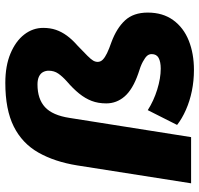

<svg xmlns="http://www.w3.org/2000/svg" viewBox="-34 -722 767 740"><g transform="rotate(-90 350.0 -352.5)"><path d="M450 11Q408 11 369 3Q330 -5 296 -20Q262 -35 238 -54L295 -167Q331 -144 374.5 -130.5Q418 -117 455 -117Q481 -117 496 -125Q511 -133 511 -152Q511 -162 504.5 -169.5Q498 -177 481.5 -186Q465 -195 435 -204Q375 -225 348 -256Q321 -287 321 -327Q321 -358 330.5 -383Q340 -408 359 -431.5Q378 -455 406 -479Q425 -496 436 -512Q447 -528 447 -549Q447 -560 442 -570Q437 -580 425 -586Q413 -592 394 -592Q338 -592 306.5 -563Q275 -534 265 -468L191 0H13L82 -439Q96 -526 131.5 -588.5Q167 -651 232 -683.5Q297 -716 400 -716Q466 -716 513.5 -696Q561 -676 586.5 -643Q612 -610 612 -570Q612 -543 604.5 -521Q597 -499 582 -478.5Q567 -458 543 -437Q518 -413 504.5 -399.5Q491 -386 486 -377.5Q481 -369 481 -360Q481 -349 489.5 -340.5Q498 -332 514.5 -324Q531 -316 557 -307Q611 -287 641 -254.5Q671 -222 671 -167Q671 -109 642 -69Q613 -29 563 -9Q513 11 450 11Z"/></g></svg>

Font: Nunito Sans 12pt ExtraLight 12pt Black
Style: Italic
Weight: 900
Italic angle: -9°
Version: Version 3.101;gftools[0.9.27]